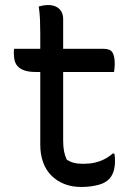

<svg xmlns="http://www.w3.org/2000/svg" viewBox="-20 -726 540 763"><path d="M36 -532H140V-594Q140 -620 139 -646.5Q138 -673 134 -700Q144 -703 153.5 -704.5Q163 -706 172 -706Q188 -706 201.5 -700Q215 -694 223 -681.5Q231 -669 231 -650V-532H392Q418 -532 427 -517.5Q436 -503 436 -472Q436 -467 435.5 -461Q435 -455 434.5 -450Q434 -445 433 -440H231V-168Q231 -143 234.5 -125Q238 -107 245 -92Q258 -83 273.5 -79Q289 -75 311 -75Q335 -75 355.5 -79.5Q376 -84 394 -93Q412 -102 428 -116H434Q436 -109 436.5 -102Q437 -95 437 -87Q437 -65 432 -47.5Q427 -30 416 -17Q409 -9 398.5 -2.5Q388 4 373.5 8Q359 12 341.5 14.5Q324 17 303 17Q266 17 236.5 5.5Q207 -6 185 -27.5Q163 -49 151.5 -80.5Q140 -112 140 -152V-440H122Q97 -440 80.5 -445Q64 -450 53.5 -459.5Q43 -469 39 -482.5Q35 -496 35 -515Q35 -518 35 -521Q35 -524 35.5 -527Q36 -530 36 -532Z"/></svg>

Font: Code D Ace
Style: Regular
Weight: 400
Version: Version 1.085; ttfautohint (v1.8.4.7-5d5b);Nerd Fonts 3.0.2